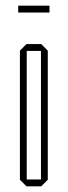

<svg xmlns="http://www.w3.org/2000/svg" viewBox="-20 -655 238 675"><path d="M73 0 50 -23V-477L73 -500H125L148 -477V-23L125 0ZM74 -476V-24H124V-476ZM44 -611V-635H154V-611Z"/></svg>

Font: Foldit Thin Thin
Style: Regular
Weight: 250
Version: Version 1.003